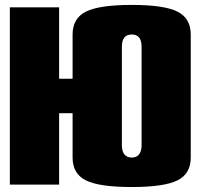

<svg xmlns="http://www.w3.org/2000/svg" viewBox="-20 -750 810 780"><path d="M475.1 -560.1V-160.2Q475.1 -135.7 485.4 -122.8Q495.6 -109.9 515.1 -109.9Q534.7 -109.9 544.9 -122.8Q555.2 -135.7 555.2 -160.2V-560.1Q555.2 -609.9 515.1 -609.9Q475.1 -609.9 475.1 -560.1ZM20 -720.2H220.2V-430.2H274.9V-609.9Q274.9 -675.8 329.3 -702.9Q383.8 -730 515.1 -730Q646.5 -730 700.7 -702.9Q754.9 -675.8 754.9 -609.9V-109.9Q754.9 -43.9 700.7 -17.1Q646.5 9.8 515.1 9.8Q383.8 9.8 329.3 -17.1Q274.9 -43.9 274.9 -109.9V-290H220.2V0H20Z"/></svg>

Font: Mikodacs
Style: Regular
Weight: 400
Designer: gluk (gluksza@wp.pl)
Foundry: gluk (gluksza@wp.pl)
Version: Version 0.28